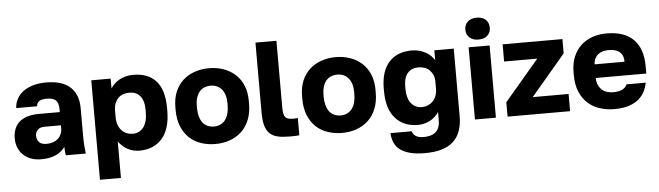

<svg xmlns="http://www.w3.org/2000/svg" viewBox="-54 -966 4817 1404"><g transform="rotate(-5 2354.0 -264.0)"><path d="M214.7 13.2Q249.5 13.2 276.8 7.8Q304.2 2.5 325.8 -8Q347.5 -18.5 363.7 -32.1Q379.8 -45.7 391.7 -62.2Q391.7 -53.3 392.1 -45.2Q392.5 -37 393.2 -30.1Q394 -23.2 394.8 -16.2Q395.6 -9.3 396.5 0H543.3Q539.3 -30 537.3 -61.5Q535.2 -93 535.2 -135V-330Q535.2 -388.3 518.1 -428.5Q501 -468.8 470.1 -494.2Q439.3 -519.7 396.4 -531.4Q353.5 -543.2 299.5 -543.2Q244.2 -543.2 201 -530Q157.8 -516.8 128.7 -494.5Q99.5 -472.2 83.5 -441.7Q67.5 -411.2 65.5 -375.5H218.8Q220 -388.2 224.7 -397.5Q229.5 -406.8 238.7 -413Q247.8 -419.2 261.8 -421.8Q275.7 -424.5 294.5 -424.5Q315 -424.5 331.1 -420.3Q347.2 -416.2 358.3 -406.8Q369.5 -397.5 375 -380.6Q380.5 -363.6 380.5 -340V-318.5H230Q181.2 -318.5 144.4 -307.8Q107.7 -297.2 83.6 -276.1Q59.5 -255 47.5 -224.3Q35.5 -193.7 35.5 -155Q35.5 -119 47.5 -88.7Q59.5 -58.3 82.4 -35.7Q105.4 -13 138.6 0.1Q171.8 13.2 214.7 13.2ZM264.5 -95.5Q225.9 -95.5 209.2 -114.2Q192.5 -132.8 192.5 -162.5Q192.5 -186.3 209.3 -203.9Q226 -221.5 259.5 -221.5H380.5V-200Q380.5 -176.4 371.6 -156.5Q362.7 -136.5 347.4 -123Q332.1 -109.5 310.8 -102.5Q289.5 -95.5 264.5 -95.5Z M630 200H784V-67.2Q798 -48.2 814.9 -32.9Q831.8 -17.7 851.5 -7.3Q871.2 3 893.2 8.1Q915.2 13.2 937.2 13.2Q989.5 13.2 1031.1 -4.3Q1072.7 -21.8 1102.9 -55.8Q1133.2 -89.8 1148.8 -141.3Q1164.5 -192.8 1164.5 -260V-280Q1164.5 -345.5 1150 -395.1Q1135.5 -444.7 1106.5 -477.7Q1077.5 -510.7 1035.5 -526.9Q993.5 -543.2 937.2 -543.2Q906.8 -543.2 880.8 -535.8Q854.8 -528.5 834.3 -517Q813.7 -505.5 798 -489.7Q782.3 -473.8 772.3 -457.8V-530H630ZM900.2 -114.2Q876.2 -114.2 854.8 -122.5Q833.3 -130.8 817.5 -148Q801.7 -165.2 792.8 -189.5Q784 -213.8 784 -244.5V-295.5Q784 -325.3 793.2 -347.7Q802.3 -370 817.6 -385.7Q832.8 -401.3 854.7 -408.6Q876.5 -415.8 900.2 -415.8Q923.8 -415.8 943.7 -407.5Q963.7 -399.2 977.9 -382.3Q992.2 -365.5 999.5 -340.4Q1006.8 -315.3 1006.8 -280V-260Q1006.8 -224 998.7 -196.4Q990.7 -168.8 976.2 -150.8Q961.8 -132.8 942.2 -123.5Q922.7 -114.2 900.2 -114.2Z M1495 13.2Q1551 13.2 1599.9 -4Q1648.8 -21.2 1685.8 -55.2Q1722.8 -89.3 1743.7 -140.6Q1764.5 -191.8 1764.5 -260V-280Q1764.5 -344.7 1743.7 -393.8Q1722.8 -443 1685.8 -476.2Q1648.8 -509.3 1599.9 -526.3Q1551 -543.2 1495 -543.2Q1439 -543.2 1389.7 -526.3Q1340.5 -509.3 1303.8 -476.2Q1267.2 -443 1246.3 -393.8Q1225.5 -344.7 1225.5 -280V-260Q1225.5 -191.2 1246.3 -139.9Q1267.2 -88.7 1303.8 -54.1Q1340.5 -19.5 1389.7 -3.2Q1439 13.2 1495 13.2ZM1495 -115.2Q1468.7 -115.2 1447.2 -124.9Q1425.7 -134.7 1411.6 -153.6Q1397.5 -172.5 1390 -199.4Q1382.5 -226.3 1382.5 -260V-280Q1382.5 -310.2 1390 -335Q1397.5 -359.8 1411.6 -377.6Q1425.7 -395.3 1447.2 -405.1Q1468.7 -414.8 1495 -414.8Q1521.8 -414.8 1542.7 -405.1Q1563.7 -395.3 1578.1 -377.6Q1592.5 -359.8 1600 -335Q1607.5 -310.2 1607.5 -280V-260Q1607.5 -227.3 1600 -200.3Q1592.5 -173.2 1578.1 -154.4Q1563.7 -135.7 1542.7 -125.4Q1521.8 -115.2 1495 -115.2Z M2035 5.7Q2046 5.7 2056.6 5.7Q2067.1 5.7 2076.7 5.3Q2086.3 5 2095 4.6Q2103.7 4.2 2110.7 2.5V-123.7Q2102.5 -122.7 2094.4 -122.2Q2086.2 -121.7 2075 -121.7Q2053.7 -121.7 2039.3 -126.3Q2025 -130.9 2017.8 -141.1Q2010.6 -151.2 2007.3 -168Q2004 -184.7 2004 -209.7V-700H1850V-187Q1850 -127.5 1860.8 -90.1Q1871.7 -52.7 1894.4 -31.5Q1917.1 -10.4 1952.2 -2.3Q1987.3 5.7 2035 5.7Z M2425 13.2Q2481 13.2 2529.9 -4Q2578.8 -21.2 2615.8 -55.2Q2652.8 -89.3 2673.7 -140.6Q2694.5 -191.8 2694.5 -260V-280Q2694.5 -344.7 2673.7 -393.8Q2652.8 -443 2615.8 -476.2Q2578.8 -509.3 2529.9 -526.3Q2481 -543.2 2425 -543.2Q2369 -543.2 2319.7 -526.3Q2270.5 -509.3 2233.8 -476.2Q2197.2 -443 2176.3 -393.8Q2155.5 -344.7 2155.5 -280V-260Q2155.5 -191.2 2176.3 -139.9Q2197.2 -88.7 2233.8 -54.1Q2270.5 -19.5 2319.7 -3.2Q2369 13.2 2425 13.2ZM2425 -115.2Q2398.7 -115.2 2377.2 -124.9Q2355.7 -134.7 2341.6 -153.6Q2327.5 -172.5 2320 -199.4Q2312.5 -226.3 2312.5 -260V-280Q2312.5 -310.2 2320 -335Q2327.5 -359.8 2341.6 -377.6Q2355.7 -395.3 2377.2 -405.1Q2398.7 -414.8 2425 -414.8Q2451.8 -414.8 2472.7 -405.1Q2493.7 -395.3 2508.1 -377.6Q2522.5 -359.8 2530 -335Q2537.5 -310.2 2537.5 -280V-260Q2537.5 -227.3 2530 -200.3Q2522.5 -173.2 2508.1 -154.4Q2493.7 -135.7 2472.7 -125.4Q2451.8 -115.2 2425 -115.2Z M3015 213.2Q3085.8 213.2 3137.8 197.8Q3189.7 182.3 3223.7 151.2Q3257.7 120 3274.2 73.2Q3290.7 26.5 3290.7 -34.5V-530H3148.3V-457.8Q3138.2 -473.8 3122.3 -489.8Q3106.5 -505.7 3085.6 -517.3Q3064.7 -528.8 3039.2 -536Q3013.8 -543.2 2983 -543.2Q2929.7 -543.2 2887.7 -526.7Q2845.8 -510.2 2816.1 -477.2Q2786.3 -444.2 2770.9 -395.8Q2755.5 -347.5 2755.5 -285V-265Q2755.5 -198 2771.2 -148.2Q2786.8 -98.5 2817.1 -64.7Q2847.3 -30.8 2888.9 -13.8Q2930.5 3.2 2982.8 3.2Q3028.2 3.2 3068.7 -17.6Q3109.3 -38.3 3136 -77.7V-20Q3136 39.8 3105.5 67.5Q3075 95.2 3015 95.2Q2992.8 95.2 2978.4 90.7Q2964 86.3 2954.4 79.2Q2944.8 72 2939.6 63.1Q2934.3 54.2 2931.5 45.5H2775.5Q2777.8 83.8 2791.2 115.2Q2804.7 146.5 2832.8 167.8Q2861 189.2 2905.3 201.2Q2949.7 213.2 3015 213.2ZM3020 -124.2Q2997.3 -124.2 2977.8 -133.3Q2958.2 -142.3 2943.8 -160.1Q2929.3 -177.8 2921.3 -204.5Q2913.2 -231.2 2913.2 -265V-285Q2913.2 -318.2 2920.5 -342.6Q2927.8 -367 2942.4 -383.6Q2957 -400.2 2976.6 -408Q2996.2 -415.8 3020 -415.8Q3044.2 -415.8 3065.7 -408.6Q3087.2 -401.3 3102.4 -386.2Q3117.7 -371 3126.8 -349.8Q3136 -328.7 3136 -300.3V-250Q3136 -220.3 3127.2 -197.3Q3118.3 -174.2 3102.5 -157.8Q3086.7 -141.3 3065.2 -132.8Q3043.8 -124.2 3020 -124.2Z M3400 0H3554V-530H3400ZM3477.5 -580Q3520.7 -580 3543.8 -602.5Q3566.8 -624.9 3566.8 -659.9Q3566.8 -694.8 3543.7 -717.8Q3520.6 -740.7 3477.5 -740.7Q3434.3 -740.7 3410.7 -718.1Q3387.2 -695.5 3387.2 -660.3Q3387.2 -625.2 3410.8 -602.6Q3434.4 -580 3477.5 -580Z M3639.5 0H4098.5V-126.3H3835.2L4088.5 -425.2V-530H3649.5V-403.7H3892.8L3639.5 -105.8Z M4423 13.2Q4474.5 13.2 4516.1 2.5Q4557.7 -8.2 4589.2 -30.2Q4620.7 -52.2 4640.1 -84.6Q4659.5 -117 4667.5 -159.5H4526.2Q4518.2 -136.8 4492.5 -123.7Q4466.8 -110.5 4423.4 -110.5Q4401.7 -110.5 4380.4 -116.9Q4359.2 -123.3 4343.3 -137.1Q4327.4 -151 4317.4 -172.3Q4307.3 -193.7 4305.8 -225.5H4677.5V-280.5Q4677.5 -407.8 4610.9 -475.5Q4544.3 -543.2 4412.9 -543.2Q4356.7 -543.2 4308.4 -526.3Q4260.2 -509.5 4224.8 -476.5Q4189.5 -443.5 4169 -394.8Q4148.5 -346.1 4148.5 -279.8V-259.7Q4148.5 -190.6 4169.6 -139.5Q4190.7 -88.4 4227.2 -54.4Q4263.7 -20.3 4314.4 -3.6Q4365.1 13.2 4423 13.2ZM4418 -420.5Q4439.9 -420.5 4459.8 -416Q4479.7 -411.5 4494.4 -400.4Q4509.2 -389.3 4517.8 -371.8Q4526.4 -354.4 4526.3 -325.5H4306.8Q4308.3 -351.8 4317.8 -369.9Q4327.3 -388 4342.7 -399.4Q4358 -410.8 4377.3 -415.6Q4396.6 -420.5 4418 -420.5Z"/></g></svg>

Font: Golos Text VF
Style: Regular
Weight: 400
Designer: A.Korolkova, Vitaly Kuzmin
Foundry: ParaType Ltd
Version: Version 2.005